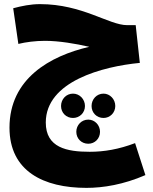

<svg xmlns="http://www.w3.org/2000/svg" viewBox="-20 -640 744 931"><path d="M399 271C481 271 579 255 685 209L635 54C556 84 485 96 415 96C304 96 202 76 202 -46C202 -246 479 -318 658 -335L638 -518H597C508 -518 380 -620 174 -620C129 -620 85 -611 44 -600L69 -427C105 -436 153 -442 198 -442C266 -442 348 -428 413 -413C223 -369 26 -259 26 -21C26 190 191 271 399 271ZM334 -68C366 -68 392 -93 392 -126C392 -159 366 -186 334 -186C301 -186 276 -159 276 -126C276 -93 301 -68 334 -68ZM482 -68C513 -68 539 -93 539 -126C539 -159 513 -186 482 -186C449 -186 424 -159 424 -126C424 -93 449 -68 482 -68ZM408 57C440 57 465 32 465 -1C465 -33 440 -60 408 -60C375 -60 350 -33 350 -1C350 32 375 57 408 57Z"/></svg>

Font: Noto Sans Arabic UI SmCn Bk
Style: Regular
Weight: 900
Width: 4
Designer: Monotype Design Team, Nadine Chahine and Nizar Qandah
Foundry: Monotype Imaging Inc.
Version: Version 2.010